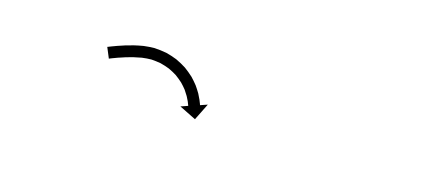

<svg xmlns="http://www.w3.org/2000/svg" viewBox="-25 -681 746 324"><g transform="rotate(15 347.5 -519.0)"><path d="M143.2 -550.3C142.5 -550 141.8 -549.7 141.1 -549.5L148.8 -531C149.4 -531.3 150.1 -531.5 150.7 -531.8C150.7 -531.8 150.7 -531.8 150.7 -531.8C150.7 -531.8 150.7 -531.8 150.7 -531.8C152.4 -532.5 154.2 -533.2 156 -533.9C156 -533.9 156 -533.9 156 -533.8C155.9 -533.8 155.9 -533.8 155.9 -533.8C158.7 -534.9 161.5 -535.9 164.2 -536.9C164.2 -536.9 164.2 -536.9 164.2 -536.9C164.2 -536.9 164.1 -536.8 164.1 -536.8C167.7 -538.1 171.4 -539.3 175 -540.4C175 -540.4 175 -540.4 175 -540.4C174.9 -540.4 174.9 -540.4 174.9 -540.4C179.2 -541.7 183.6 -542.9 188 -544.1C188 -544.1 188 -544.1 187.9 -544.1C187.9 -544 187.8 -544 187.8 -544C192.8 -545.2 197.8 -546.2 202.8 -547.1C202.8 -547.1 202.7 -547.1 202.6 -547.1C202.5 -547.1 202.4 -547 202.4 -547C207.9 -547.8 213.5 -548.1 219.1 -548.2C219.1 -548.2 218.9 -548.2 218.8 -548.2C218.6 -548.2 218.5 -548.2 218.5 -548.2C224.2 -547.8 229.9 -547.1 235.6 -546.1C235.6 -546.1 235.5 -546.1 235.3 -546.1C235.1 -546.2 235 -546.2 235 -546.2C240.6 -544.8 246.1 -543 251.5 -540.9C251.5 -540.9 251.3 -541 251.2 -541C251 -541.1 250.9 -541.1 250.9 -541.1C255.9 -538.8 260.9 -536.1 265.6 -533.1C265.6 -533.1 265.5 -533.1 265.3 -533.2C265.2 -533.3 265.1 -533.4 265.1 -533.4C269.3 -530.3 273.4 -527 277.2 -523.5C277.2 -523.5 277.1 -523.6 277 -523.7C276.9 -523.8 276.8 -523.9 276.8 -523.9C280.1 -520.5 283.2 -517 286.1 -513.3C286.1 -513.3 286 -513.4 285.9 -513.5C285.9 -513.6 285.8 -513.7 285.8 -513.7C288.1 -510.4 290.2 -507.1 292.2 -503.7C292.2 -503.7 292.2 -503.7 292.1 -503.8C292.1 -503.9 292 -504 292 -504C293.5 -501.3 294.8 -498.6 296.1 -495.8C296.1 -495.8 296 -495.8 296 -495.9C296 -496 296 -496 296 -496C296.7 -494.2 297.4 -492.4 298.1 -490.6C298.1 -490.6 298.1 -490.6 298.1 -490.6C298.1 -490.7 298.1 -490.7 298.1 -490.7C298.3 -490 298.5 -489.3 298.8 -488.7L286.3 -484.4L315.6 -469.9L330.2 -499.3L317.7 -495C317.5 -495.8 317.2 -496.5 317 -497.2C317 -497.2 316.9 -497.3 316.9 -497.3C316.9 -497.4 316.9 -497.4 316.9 -497.4C316.1 -499.5 315.3 -501.6 314.4 -503.7C314.4 -503.7 314.4 -503.7 314.4 -503.8C314.4 -503.9 314.3 -503.9 314.3 -503.9C312.9 -507.1 311.3 -510.3 309.7 -513.4C309.7 -513.4 309.7 -513.5 309.6 -513.5C309.6 -513.6 309.5 -513.7 309.5 -513.7C307.2 -517.6 304.7 -521.5 302.1 -525.2C302.1 -525.2 302 -525.3 302 -525.4C301.9 -525.5 301.8 -525.6 301.8 -525.6C298.5 -529.8 294.9 -533.9 291.2 -537.8C291.2 -537.8 291.1 -537.9 291 -537.9C290.9 -538 290.8 -538.1 290.8 -538.1C286.4 -542.2 281.7 -546 276.8 -549.6C276.8 -549.6 276.7 -549.7 276.6 -549.8C276.5 -549.8 276.3 -549.9 276.3 -549.9C270.9 -553.4 265.2 -556.5 259.4 -559.2C259.4 -559.2 259.3 -559.3 259.1 -559.4C259 -559.4 258.8 -559.5 258.8 -559.5C252.7 -561.9 246.3 -564 239.9 -565.6C239.9 -565.6 239.7 -565.6 239.6 -565.7C239.4 -565.7 239.3 -565.7 239.3 -565.7C232.8 -566.9 226.2 -567.7 219.7 -568.1C219.7 -568.1 219.5 -568.1 219.4 -568.1C219.2 -568.1 219 -568.2 219 -568.2C212.6 -568.1 206.2 -567.7 199.9 -566.9C199.9 -566.9 199.8 -566.9 199.7 -566.9C199.5 -566.8 199.4 -566.8 199.4 -566.8C194 -565.9 188.6 -564.8 183.2 -563.5C183.2 -563.5 183.1 -563.5 183.1 -563.5C183 -563.5 183 -563.4 183 -563.4C178.3 -562.2 173.7 -560.9 169.1 -559.6C169.1 -559.6 169.1 -559.5 169.1 -559.5C169 -559.5 169 -559.5 169 -559.5C165.2 -558.3 161.4 -557.1 157.6 -555.7C157.6 -555.7 157.6 -555.7 157.6 -555.7C157.5 -555.7 157.5 -555.7 157.5 -555.7C154.6 -554.7 151.7 -553.6 148.9 -552.5C148.9 -552.5 148.8 -552.5 148.8 -552.5C148.8 -552.5 148.8 -552.5 148.8 -552.5C146.9 -551.8 145.1 -551.1 143.2 -550.3C143.2 -550.3 143.2 -550.3 143.2 -550.3C143.2 -550.3 143.2 -550.3 143.2 -550.3Z"/></g></svg>

Font: FRB American Cursive Just Arrows Medium
Style: Italic
Weight: 500
Italic angle: -25°
Version: Version 2.0;Modular Font Editor K font №1